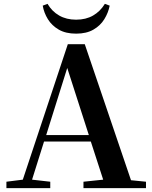

<svg xmlns="http://www.w3.org/2000/svg" viewBox="-20 -974 786 994"><path d="M201.2 -944.8 226.1 -954.1Q249 -915 286.4 -893.6Q323.7 -872.1 374 -872.1Q424.8 -872.1 461.9 -893.6Q499 -915 522.9 -954.1L547.9 -944.8Q540.5 -907.7 520 -874.5Q499.5 -841.3 463.6 -820.6Q427.7 -799.8 374 -799.8Q320.3 -799.8 284.4 -820.6Q248.5 -841.3 228 -874.5Q207.5 -907.7 201.2 -944.8ZM328.1 -622.1 219.2 -274.9H439.9ZM412.1 0V-33.2L514.2 -43.9L450.2 -241.2H208L146 -43.9L240.2 -33.2V0H13.2V-33.2L98.1 -43.9L331.1 -745.1H418.9L658.2 -41L735.8 -33.2V0Z"/></svg>

Font: Source Han Serif TW
Style: Bold
Weight: 700
Designer: Ryoko NISHIZUKA Ë•øÂ°öÊ∂ºÂ≠ê (kana & ideographs); Frank Grie√ühammer (Latin, Greek & Cyrillic); Wenlong ZHANG Âº†ÊñáÈæô 
Foundry: Adobe
Version: Version 2.003;hotconv 1.1.1;makeotfexe 2.6.0